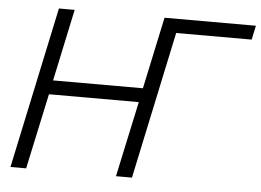

<svg xmlns="http://www.w3.org/2000/svg" viewBox="-51 -776 1142 841"><g transform="rotate(5 520.5 -355.0)"><path d="M1041 -710 1027.8 -647.9H695.8L558.1 0H487.8L559.1 -332H164.1L92.8 0H23.9L174.8 -710H244.1L176.8 -394H571.8L639.2 -710Z"/></g></svg>

Font: Rawline
Style: Italic
Weight: 400
Italic angle: -12°
Designer: Matt McInerney, Pablo Impallari, Rodrigo Fuenzalida
Foundry: Matt McInerney, Pablo Impallari, Rodrigo Fuenzalida
Version: Version 4.020;PS 004.020;hotconv 1.0.88;makeotf.lib2.5.64775